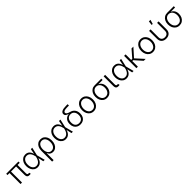

<svg xmlns="http://www.w3.org/2000/svg" viewBox="726 -3293 6029 6029"><g transform="rotate(-45 3741.0 -278.5)"><path d="M520.5 2.9Q463.4 6.3 432.9 -22.2Q402.3 -50.8 402.3 -109.4V-488.8H175.8V0H109.9V-488.8H20V-545.9H563.5V-488.8H468.3V-124Q468.3 -82.5 482.4 -68.1Q496.6 -53.7 527.8 -56.6Q538.1 -57.1 542.7 -57.6Q547.4 -58.1 552.2 -59.6L565.9 -3.4Q558.1 -1.5 546.1 0.7Q534.2 2.9 520.5 2.9Z M868.7 11.7Q798.3 11.7 745.1 -24.4Q691.9 -60.5 662.4 -124.3Q632.8 -188 632.8 -271Q632.8 -354 663.3 -417.5Q693.8 -481 747.6 -516.8Q801.3 -552.7 871.1 -552.7Q933.6 -552.7 975.8 -526.6Q1018.1 -500.5 1043.2 -458.3Q1068.4 -416 1080.1 -367.7L1113.8 -545.9H1176.8L1114.3 -272.9L1184.6 0H1121.6L1082.5 -180.2Q1068.8 -127.9 1041.5 -84.5Q1014.2 -41 971.4 -14.6Q928.7 11.7 868.7 11.7ZM1062 -273.9 1059.6 -283.7Q1052.2 -320.3 1038.8 -357.2Q1025.4 -394 1003.7 -424.8Q981.9 -455.6 950 -474.1Q918 -492.7 873 -492.7Q794.4 -492.7 747.1 -432.1Q699.7 -371.6 699.7 -270.5Q699.7 -169.4 745.8 -108.9Q792 -48.3 869.6 -48.3Q925.8 -48.3 964.6 -79.3Q1003.4 -110.4 1026.9 -158.9Q1050.3 -207.5 1059.6 -260.3Z M1309.6 204.1V-272Q1309.6 -356.4 1338.4 -419.4Q1367.2 -482.4 1419.2 -517.8Q1471.2 -553.2 1541.5 -553.2Q1611.8 -553.2 1663.8 -518.1Q1715.8 -482.9 1744.4 -419.7Q1772.9 -356.4 1772.9 -272Q1772.9 -187.5 1744.9 -123.8Q1716.8 -60.1 1666.5 -24.2Q1616.2 11.7 1549.3 11.7Q1500 11.7 1466.6 -6.1Q1433.1 -23.9 1412.6 -50.3Q1392.1 -76.7 1381.3 -102.1H1376V204.1ZM1540 -48.3Q1593.3 -48.3 1630.4 -77.9Q1667.5 -107.4 1686.8 -158.2Q1706.1 -209 1706.1 -272.5Q1706.1 -334.5 1687.3 -384.5Q1668.5 -434.6 1631.8 -463.9Q1595.2 -493.2 1541 -493.2Q1488.8 -493.2 1451.7 -465.1Q1414.6 -437 1394.8 -387.2Q1375 -337.4 1375 -272.5Q1375 -207.5 1394.5 -157Q1414.1 -106.4 1450.9 -77.4Q1487.8 -48.3 1540 -48.3Z M2119.1 11.7Q2048.8 11.7 1995.6 -24.4Q1942.4 -60.5 1912.8 -124.3Q1883.3 -188 1883.3 -271Q1883.3 -354 1913.8 -417.5Q1944.3 -481 1998 -516.8Q2051.8 -552.7 2121.6 -552.7Q2184.1 -552.7 2226.3 -526.6Q2268.6 -500.5 2293.7 -458.3Q2318.8 -416 2330.6 -367.7L2364.3 -545.9H2427.2L2364.7 -272.9L2435.1 0H2372.1L2333 -180.2Q2319.3 -127.9 2292 -84.5Q2264.6 -41 2221.9 -14.6Q2179.2 11.7 2119.1 11.7ZM2312.5 -273.9 2310.1 -283.7Q2302.7 -320.3 2289.3 -357.2Q2275.9 -394 2254.2 -424.8Q2232.4 -455.6 2200.4 -474.1Q2168.5 -492.7 2123.5 -492.7Q2044.9 -492.7 1997.6 -432.1Q1950.2 -371.6 1950.2 -270.5Q1950.2 -169.4 1996.3 -108.9Q2042.5 -48.3 2120.1 -48.3Q2176.3 -48.3 2215.1 -79.3Q2253.9 -110.4 2277.3 -158.9Q2300.8 -207.5 2310.1 -260.3Z M2768.1 10.3Q2697.8 10.3 2644.5 -19.5Q2591.3 -49.3 2561.5 -105.2Q2531.7 -161.1 2531.7 -239.3Q2531.7 -349.6 2589.4 -413.3Q2647 -477.1 2741.7 -484.9Q2679.7 -502 2645.5 -528.8Q2611.3 -555.7 2611.3 -602.5Q2611.3 -663.1 2672.6 -695.3Q2733.9 -727.5 2860.4 -727.5H2928.2V-667.5H2847.2Q2756.8 -667.5 2717.5 -649.4Q2678.2 -631.3 2678.2 -596.2Q2678.2 -568.8 2699 -550Q2719.7 -531.2 2754.2 -518.1Q2788.6 -504.9 2830.1 -493.7Q2909.2 -471.7 2956.5 -405.8Q3003.9 -339.8 3003.9 -239.7Q3003.9 -161.1 2974.1 -105.2Q2944.3 -49.3 2891.1 -19.5Q2837.9 10.3 2768.1 10.3ZM2768.1 -49.3Q2845.2 -49.3 2891.1 -97.9Q2937 -146.5 2937 -239.3Q2937 -332.5 2891.1 -386.5Q2845.2 -440.4 2768.1 -440.4Q2690.4 -440.4 2644.3 -386.7Q2598.1 -333 2598.1 -239.3Q2598.1 -146 2644 -97.7Q2689.9 -49.3 2768.1 -49.3Z M3355.5 11.7Q3284.2 11.7 3230 -24.2Q3175.8 -60.1 3145 -123.5Q3114.3 -187 3114.3 -270Q3114.3 -354 3145 -417.7Q3175.8 -481.4 3230 -517.3Q3284.2 -553.2 3355.5 -553.2Q3426.3 -553.2 3480.7 -517.3Q3535.2 -481.4 3565.9 -417.7Q3596.7 -354 3596.7 -270Q3596.7 -187 3565.9 -123.5Q3535.2 -60.1 3480.7 -24.2Q3426.3 11.7 3355.5 11.7ZM3355.5 -48.3Q3411.6 -48.3 3450.4 -78.6Q3489.3 -108.9 3509.8 -159.2Q3530.3 -209.5 3530.3 -270Q3530.3 -331.1 3509.8 -381.6Q3489.3 -432.1 3450.2 -462.6Q3411.1 -493.2 3355.5 -493.2Q3299.8 -493.2 3261 -462.6Q3222.2 -432.1 3201.7 -381.6Q3181.2 -331.1 3181.2 -270Q3181.2 -209.5 3201.4 -159.2Q3221.7 -108.9 3260.7 -78.6Q3299.8 -48.3 3355.5 -48.3Z M3948.2 11.7Q3877 11.7 3822.5 -23.9Q3768.1 -59.6 3737.5 -122.8Q3707 -186 3707 -269Q3707 -351.6 3737.8 -414.1Q3768.6 -476.6 3822.8 -511.2Q3877 -545.9 3948.2 -545.9H4243.2V-488.8H4050.8Q4114.3 -463.4 4151.9 -405.5Q4189.5 -347.7 4189.5 -260.3Q4189.5 -181.6 4158.9 -120.1Q4128.4 -58.6 4074 -23.4Q4019.5 11.7 3948.2 11.7ZM3948.2 -485.8Q3892.6 -485.8 3853.8 -456.8Q3814.9 -427.7 3794.4 -378.7Q3773.9 -329.6 3773.9 -269Q3773.9 -208 3794.2 -158Q3814.5 -107.9 3853.5 -78.1Q3892.6 -48.3 3948.2 -48.3Q4004.4 -48.3 4043.2 -78.1Q4082 -107.9 4102.5 -158.2Q4123 -208.5 4123 -269Q4123 -329.6 4102.5 -378.9Q4082 -428.2 4043 -457Q4003.9 -485.8 3948.2 -485.8Z M4465.3 2.9Q4408.2 6.3 4377.4 -22.2Q4346.7 -50.8 4346.7 -109.4V-545.9H4413.1V-124Q4413.1 -82.5 4427 -68.4Q4440.9 -54.2 4472.2 -57.1Q4482.4 -57.1 4487.1 -57.9Q4491.7 -58.6 4497.1 -60.1L4510.7 -3.4Q4502 -1 4490 1Q4478 2.9 4465.3 2.9Z M4814.5 11.7Q4744.1 11.7 4690.9 -24.4Q4637.7 -60.5 4608.2 -124.3Q4578.6 -188 4578.6 -271Q4578.6 -354 4609.1 -417.5Q4639.6 -481 4693.4 -516.8Q4747.1 -552.7 4816.9 -552.7Q4879.4 -552.7 4921.6 -526.6Q4963.9 -500.5 4989 -458.3Q5014.2 -416 5025.9 -367.7L5059.6 -545.9H5122.6L5060.1 -272.9L5130.4 0H5067.4L5028.3 -180.2Q5014.6 -127.9 4987.3 -84.5Q4960 -41 4917.2 -14.6Q4874.5 11.7 4814.5 11.7ZM5007.8 -273.9 5005.4 -283.7Q4998 -320.3 4984.6 -357.2Q4971.2 -394 4949.5 -424.8Q4927.7 -455.6 4895.8 -474.1Q4863.8 -492.7 4818.8 -492.7Q4740.2 -492.7 4692.9 -432.1Q4645.5 -371.6 4645.5 -270.5Q4645.5 -169.4 4691.7 -108.9Q4737.8 -48.3 4815.4 -48.3Q4871.6 -48.3 4910.4 -79.3Q4949.2 -110.4 4972.7 -158.9Q4996.1 -207.5 5005.4 -260.3Z M5321.8 -545.9V-298.3H5370.1L5585.4 -545.9H5667.5L5420.9 -270.5L5666.5 0H5582.5L5360.8 -249H5321.8V0H5255.4V-545.9Z M5985.4 11.7Q5914.1 11.7 5859.9 -24.2Q5805.7 -60.1 5774.9 -123.5Q5744.1 -187 5744.1 -270Q5744.1 -354 5774.9 -417.7Q5805.7 -481.4 5859.9 -517.3Q5914.1 -553.2 5985.4 -553.2Q6056.2 -553.2 6110.6 -517.3Q6165 -481.4 6195.8 -417.7Q6226.6 -354 6226.6 -270Q6226.6 -187 6195.8 -123.5Q6165 -60.1 6110.6 -24.2Q6056.2 11.7 5985.4 11.7ZM5985.4 -48.3Q6041.5 -48.3 6080.3 -78.6Q6119.1 -108.9 6139.6 -159.2Q6160.2 -209.5 6160.2 -270Q6160.2 -331.1 6139.6 -381.6Q6119.1 -432.1 6080.1 -462.6Q6041 -493.2 5985.4 -493.2Q5929.7 -493.2 5890.9 -462.6Q5852.1 -432.1 5831.5 -381.6Q5811 -331.1 5811 -270Q5811 -209.5 5831.3 -159.2Q5851.6 -108.9 5890.6 -78.6Q5929.7 -48.3 5985.4 -48.3Z M6576.2 9.3Q6478 9.3 6421.6 -45.2Q6365.2 -99.6 6365.2 -195.8V-545.9H6431.6V-198.7Q6431.6 -127.9 6469.7 -89.8Q6507.8 -51.8 6576.2 -51.8Q6644 -51.8 6682.4 -89.8Q6720.7 -127.9 6720.7 -198.7V-545.9H6787.1V-195.8Q6787.1 -99.6 6730.5 -45.2Q6673.8 9.3 6576.2 9.3ZM6553.7 -620.1 6570.8 -760.7H6641.6L6600.1 -620.1Z M7167 11.7Q7095.7 11.7 7041.3 -23.9Q6986.8 -59.6 6956.3 -122.8Q6925.8 -186 6925.8 -269Q6925.8 -351.6 6956.5 -414.1Q6987.3 -476.6 7041.5 -511.2Q7095.7 -545.9 7167 -545.9H7461.9V-488.8H7269.5Q7333 -463.4 7370.6 -405.5Q7408.2 -347.7 7408.2 -260.3Q7408.2 -181.6 7377.7 -120.1Q7347.2 -58.6 7292.7 -23.4Q7238.3 11.7 7167 11.7ZM7167 -485.8Q7111.3 -485.8 7072.5 -456.8Q7033.7 -427.7 7013.2 -378.7Q6992.7 -329.6 6992.7 -269Q6992.7 -208 7012.9 -158Q7033.2 -107.9 7072.3 -78.1Q7111.3 -48.3 7167 -48.3Q7223.1 -48.3 7262 -78.1Q7300.8 -107.9 7321.3 -158.2Q7341.8 -208.5 7341.8 -269Q7341.8 -329.6 7321.3 -378.9Q7300.8 -428.2 7261.7 -457Q7222.7 -485.8 7167 -485.8Z"/></g></svg>

Font: Inter Light
Style: Regular
Weight: 300
Designer: Rasmus Andersson
Foundry: rsms
Version: Version 4.000;git-a52131595